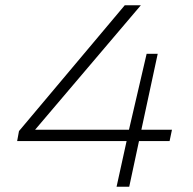

<svg xmlns="http://www.w3.org/2000/svg" viewBox="-20 -708 733 728"><path d="M422 0 460 -173H45L52 -211L453 -688H514L113 -216H469L536 -504H578L516 -216H632L623 -173H507L470 0Z"/></svg>

Font: Saira SemiExpanded ExtraLight
Style: Italic
Weight: 250
Width: 6
Italic angle: -12°
Designer: Hector Gatti with collaboration of the Omnibus-Type team
Foundry: Omnibus-Type
Version: Version 1.101